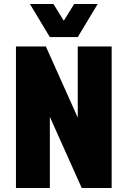

<svg xmlns="http://www.w3.org/2000/svg" viewBox="-20 -943 640 963"><path d="M60 0V-710H210L370 -353V-710H540V0H390L230 -357V0ZM130 -923H248L300 -839L352 -923H470L370 -757H230Z"/></svg>

Font: Geist Mono UltraBlack
Style: Regular
Weight: 900
Monospace: yes
Designer: Basement.studio, Andrés Briganti, Mateo Zaragoza
Foundry: Basement.studio, Vercel, Andrés Briganti, Guido Ferreyra, Mateo Zaragoza
Version: Version 1.400; ttfautohint (v1.8.4.7-5d5b)